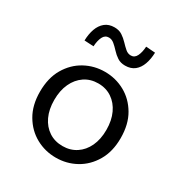

<svg xmlns="http://www.w3.org/2000/svg" viewBox="-170 -849 941 989"><g transform="rotate(30 300.0 -354.5)"><path d="M300 12Q236 12 181.5 -18Q127 -48 93.5 -105Q60 -162 60 -242Q60 -324 93.5 -381Q127 -438 181.5 -468Q236 -498 300 -498Q364 -498 418.5 -468Q473 -438 506.5 -381Q540 -324 540 -242Q540 -162 506.5 -105Q473 -48 418.5 -18Q364 12 300 12ZM300 -57Q346 -57 381 -80Q416 -103 435.5 -144.5Q455 -186 455 -242Q455 -298 435.5 -340Q416 -382 381 -405.5Q346 -429 300 -429Q254 -429 219 -405.5Q184 -382 164.5 -340Q145 -298 145 -242Q145 -186 164.5 -144.5Q184 -103 219 -80Q254 -57 300 -57ZM372 -577Q345 -577 326 -589.5Q307 -602 291.5 -619Q276 -636 261 -648.5Q246 -661 229 -661Q206 -661 195 -639Q184 -617 182 -582L127 -585Q128 -624 139 -654.5Q150 -685 172 -703Q194 -721 228 -721Q255 -721 274 -708.5Q293 -696 309 -679Q325 -662 339.5 -649.5Q354 -637 372 -637Q394 -637 405 -659.5Q416 -682 418 -716L473 -712Q472 -674 461 -643Q450 -612 428 -594.5Q406 -577 372 -577Z"/></g></svg>

Font: Source Code Variable
Style: Regular
Weight: 400
Monospace: yes
Designer: Paul D. Hunt, Teo Tuominen
Foundry: Adobe Systems Incorporated
Version: Version 1.010;hotconv 1.0.106;makeotfexe 2.5.65593